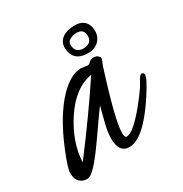

<svg xmlns="http://www.w3.org/2000/svg" viewBox="-133 -616 700 736"><g transform="rotate(-30 217.5 -248.0)"><path d="M289.1 -396.5C312.8 -396.5 330.9 -404.8 343.3 -421.4C350.7 -431.8 354.5 -443.5 354.5 -456.5C354.2 -483.6 344.1 -501.3 324.2 -509.8C316.7 -513 308.1 -514.6 298.3 -514.6C260.9 -514.6 236.7 -503.4 225.6 -481C222.7 -474.8 221.2 -468.8 221.2 -462.9C221.2 -418.6 243.8 -396.5 289.1 -396.5ZM320.8 -454.6C320.8 -438.3 313.2 -427.7 297.9 -422.9C293.3 -421.5 288.6 -420.9 283.7 -420.9C258.6 -420.9 246.1 -433.4 246.1 -458.5C246.1 -467.6 250.6 -474.5 259.5 -479.2C268.5 -484 278.3 -486.3 289.1 -486.3C310.2 -486.3 320.8 -475.7 320.8 -454.6ZM257.3 -318.8C201.3 -234.2 136.1 -142.7 61.5 -44.4C63.5 -101.1 83.3 -158.4 121.1 -216.3C159.8 -275.9 205.2 -310.1 257.3 -318.8ZM234.9 -360.4C204.3 -359.4 172.7 -342.3 140.1 -309.1C98.8 -266.4 61.8 -205.7 29.3 -127C9.1 -78.1 -0.9 -47 -0.7 -33.4C-0.6 -19.9 1.5 -9.6 5.4 -2.4C13.8 12.2 27.3 19.5 45.9 19.5C50.1 19.2 55.2 17.4 61 14.2C79.6 3.1 110.2 -33 152.8 -94.2C195.5 -155.4 220.5 -190.9 228 -200.7C226.4 -193.2 221.5 -174.4 213.4 -144.3C205.2 -114.2 201.2 -89 201.2 -68.8C201.2 -26.5 216.3 -5.4 246.6 -5.4C288.6 -5.4 338.4 -49.3 396 -137.2C423 -178.2 436.5 -204.6 436.5 -216.3C436.2 -222.5 433.1 -225.9 427.2 -226.6C426.6 -226.2 425.8 -226.1 424.8 -226.1C419.9 -225.1 413.3 -216.5 405 -200.2C396.7 -183.9 378.4 -158.4 350.1 -123.5C307.8 -71.5 276.7 -45.4 256.8 -45.4C251.3 -45.7 248.4 -52.4 248 -65.4C248 -102.9 269.7 -189.5 313 -325.2C313.6 -327.5 315.6 -332.2 318.8 -339.4C322.1 -346.5 323.7 -351.6 323.7 -354.7C323.7 -357.8 321.4 -361.5 316.7 -365.7C311.9 -370 305.6 -372.1 297.6 -372.1C289.6 -372.1 283.1 -369.5 278.1 -364.3C273 -359 268.2 -356.4 263.7 -356.4Z"/></g></svg>

Font: Kristi
Style: Medium
Weight: 400
Italic angle: -15°
Version: Version 1.003